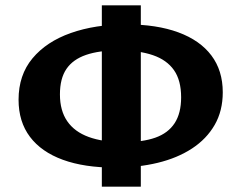

<svg xmlns="http://www.w3.org/2000/svg" viewBox="-20 -691 909 724"><path d="M412 -59Q298 -59 217 -88.5Q136 -118 93 -175Q50 -232 50 -315Q50 -408 102.5 -471Q155 -534 247 -566.5Q339 -599 457 -599Q571 -599 652.5 -569Q734 -539 777 -482Q820 -425 820 -343Q820 -273 789.5 -220Q759 -167 704 -131Q649 -95 574.5 -77Q500 -59 412 -59ZM446 -155Q518 -155 566 -172Q614 -189 638.5 -226.5Q663 -264 663 -324Q663 -388 636 -426.5Q609 -465 556.5 -483Q504 -501 427 -501Q354 -501 304.5 -484Q255 -467 230.5 -431Q206 -395 206 -335Q206 -274 233.5 -234Q261 -194 314.5 -174.5Q368 -155 446 -155ZM364 13V-671H511V13Z"/></svg>

Font: Ysabeau SC ExtraBold
Style: Regular
Weight: 800
Designer: Christian Thalmann (Catharsis Fonts)
Version: Version 2.001;gftools[0.9.30]; featfreeze: smcp